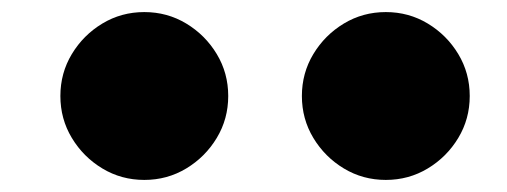

<svg xmlns="http://www.w3.org/2000/svg" viewBox="-20 -539 840 318"><path d="M80 -380Q80 -342 99 -310.5Q118 -279 149.5 -260Q181 -241 219 -241Q257 -241 288.5 -260Q320 -279 339 -310.5Q358 -342 358 -380Q358 -418 339 -449.5Q320 -481 288.5 -500Q257 -519 219 -519Q181 -519 149.5 -500Q118 -481 99 -449.5Q80 -418 80 -380Z M480 -380Q480 -342 499 -310.5Q518 -279 549.5 -260Q581 -241 619 -241Q657 -241 688.5 -260Q720 -279 739 -310.5Q758 -342 758 -380Q758 -418 739 -449.5Q720 -481 688.5 -500Q657 -519 619 -519Q581 -519 549.5 -500Q518 -481 499 -449.5Q480 -418 480 -380Z"/></svg>

Font: text-security-disc
Style: Regular
Weight: 400
Monospace: yes
Foundry: Oskari Noppa
Version: Version 3.000;hotconv 1.0.118;makeotfexe 2.5.65603